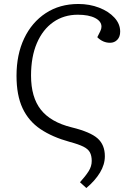

<svg xmlns="http://www.w3.org/2000/svg" viewBox="-20 -735 647 965"><path d="M414 210 382 181Q410 150 425.5 125.5Q441 101 441 74Q441 48 432 31Q423 14 399 2Q375 -10 330 -22Q243 -46 183.5 -86Q124 -126 93.5 -191Q63 -256 63 -354Q63 -461 101.5 -542Q140 -623 210 -669Q280 -715 374 -715Q430 -715 478 -696.5Q526 -678 555 -646.5Q584 -615 584 -576Q584 -550 569.5 -535Q555 -520 533 -520Q497 -520 469 -548L484 -578Q490 -590 490 -601Q490 -628 458 -644.5Q426 -661 371 -661Q301 -661 248 -624Q195 -587 165.5 -518.5Q136 -450 136 -355Q136 -246 185.5 -183.5Q235 -121 340 -95Q434 -72 470.5 -39.5Q507 -7 507 50Q507 92 482.5 132.5Q458 173 414 210Z"/></svg>

Font: Literata 12pt Light
Style: Italic
Weight: 300
Italic angle: -2°
Designer: Latin by Veronika Burian and Jose Scaglione. Greek by Irene Vlachou. Cyrillic by Vera Evstafieva
Foundry: TypeTogether
Version: Version 3.002